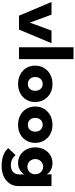

<svg xmlns="http://www.w3.org/2000/svg" viewBox="718 -1446 948 2424"><g transform="rotate(90 1192.0 -234.0)"><path d="M5 -410.5H165.2L265.6 -135.9L366.1 -410.5H525.6L353.6 0H178.1Z M726.7 0H576.6V-688H726.7Z M1039.7 12Q972.6 12 920.4 -15.8Q868.1 -43.5 838.4 -92.3Q808.7 -141.1 808.7 -204Q808.7 -266.9 838.4 -316.2Q868.1 -365.6 920.4 -394.1Q972.6 -422.5 1039.7 -422.5Q1106.9 -422.5 1158.3 -394.1Q1209.7 -365.6 1238.8 -316.2Q1267.9 -266.9 1267.9 -204Q1267.9 -141.1 1238.8 -92.3Q1209.7 -43.5 1158.3 -15.8Q1106.9 12 1039.7 12ZM1039.7 -111.4Q1066.4 -111.4 1085.7 -123.2Q1105.1 -134.9 1115.7 -156.1Q1126.3 -177.4 1126.3 -204.7Q1126.3 -232.1 1115.7 -253.4Q1105.1 -274.8 1085.7 -286.9Q1066.4 -299.1 1039.7 -299.1Q1013.1 -299.1 993.5 -286.9Q973.9 -274.8 963 -253.4Q952.1 -232.1 952.1 -204.7Q952.1 -177.4 963 -156.1Q973.9 -134.9 993.5 -123.2Q1013.1 -111.4 1039.7 -111.4Z M1555.7 12Q1488.6 12 1436.4 -15.8Q1384.1 -43.5 1354.4 -92.3Q1324.7 -141.1 1324.7 -204Q1324.7 -266.9 1354.4 -316.2Q1384.1 -365.6 1436.4 -394.1Q1488.6 -422.5 1555.7 -422.5Q1622.9 -422.5 1674.3 -394.1Q1725.7 -365.6 1754.8 -316.2Q1783.9 -266.9 1783.9 -204Q1783.9 -141.1 1754.8 -92.3Q1725.7 -43.5 1674.3 -15.8Q1622.9 12 1555.7 12ZM1555.7 -111.4Q1582.4 -111.4 1601.7 -123.2Q1621.1 -134.9 1631.7 -156.1Q1642.3 -177.4 1642.3 -204.7Q1642.3 -232.1 1631.7 -253.4Q1621.1 -274.8 1601.7 -286.9Q1582.4 -299.1 1555.7 -299.1Q1529.1 -299.1 1509.5 -286.9Q1489.9 -274.8 1479 -253.4Q1468.1 -232.1 1468.1 -204.7Q1468.1 -177.4 1479 -156.1Q1489.9 -134.9 1509.5 -123.2Q1529.1 -111.4 1555.7 -111.4Z M2075.6 219.7Q2032.2 219.7 1989.9 211.5Q1947.5 203.3 1911.3 184.6Q1875.1 166 1850.4 134.9L1938.2 43.4Q1950.2 57.7 1967 71.3Q1983.9 84.9 2008.6 93.9Q2033.3 102.9 2068.8 102.9Q2118.9 102.9 2150.4 75.8Q2182 48.7 2182 -2.4V-7.7H2329.4V2.7Q2329.4 72.6 2295.3 121Q2261.1 169.4 2203.6 194.6Q2146.1 219.7 2075.6 219.7ZM2182 0V-67.1Q2177.6 -56.6 2159.5 -37.6Q2141.4 -18.6 2111.2 -3.3Q2081.1 12 2040.6 12Q1981.1 12 1936 -17.1Q1890.9 -46.2 1865.8 -95.4Q1840.7 -144.6 1840.7 -205Q1840.7 -265.4 1865.8 -314.6Q1890.9 -363.8 1936 -393.1Q1981.1 -422.5 2040.6 -422.5Q2079.7 -422.5 2108.6 -410Q2137.6 -397.6 2155.8 -380.8Q2174.1 -363.9 2180.6 -350.1V-410.5H2329.4V0ZM1987.7 -205Q1987.7 -176.3 2000.9 -153.7Q2014.1 -131.1 2036.1 -118.4Q2058.1 -105.7 2084.7 -105.7Q2112.6 -105.7 2134 -118.6Q2155.4 -131.4 2167.7 -154Q2180 -176.6 2180 -205Q2180 -233.4 2167.7 -256Q2155.4 -278.6 2134 -291.7Q2112.6 -304.8 2084.7 -304.8Q2058.1 -304.8 2036.1 -291.8Q2014.1 -278.9 2000.9 -256.3Q1987.7 -233.7 1987.7 -205Z"/></g></svg>

Font: League Spartan Extralight
Style: Regular
Weight: 200
Foundry: The League of Moveable Type
Version: Version 2.300; ttfautohint (v1.8.3)